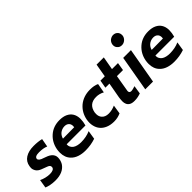

<svg xmlns="http://www.w3.org/2000/svg" viewBox="53 -1368 2083 2083"><g transform="rotate(-45 1095.0 -326.0)"><path d="M137 11Q96 11 60 3.5Q24 -4 5 -13L21 -110.5Q46.5 -97.5 80 -89.2Q113.5 -81 143 -81Q174 -81 193 -90.5Q212 -100 213 -121Q213 -128 210.5 -134.5Q204 -149.5 177.5 -159Q143 -171 109 -185Q62.5 -204 49 -245Q44 -258 44 -273.5Q44 -285.5 46.5 -299Q56 -359 105.5 -390.8Q155 -422.5 233 -422.5Q300 -422.5 351 -409.5L333.5 -313.5Q292 -332 225.5 -332Q160 -332 158.5 -297.5Q158.5 -269.5 221 -251Q242.5 -244 264 -234.8Q285.5 -225.5 302.5 -211Q332 -184 332 -146.5Q332 -137 330.5 -125Q324 -86 305.5 -60Q254 11 137 11Z M597.5 12Q544 12 500.5 -2.8Q457 -17.5 429 -47Q383.5 -92.5 383 -169Q383 -192 387 -217.5Q404 -308.5 469.2 -365.5Q534.5 -422.5 629 -422.5Q684 -422.5 721.5 -404.8Q759 -387 778.8 -355.5Q798.5 -324 801 -280V-267Q801 -228 788 -181.5H500L499 -172Q499 -154.5 506.5 -140Q515.5 -121.5 532.5 -109.5Q549.5 -97.5 574.2 -91.5Q599 -85.5 626.5 -85.5Q705.5 -85.5 769 -113.5L753 -13Q680 12 597.5 12ZM514.5 -253 688 -254.5Q689.5 -264 689.5 -273Q689.5 -296 677 -313.5Q658.5 -336.5 622.5 -337Q579.5 -337 547 -309Q521.5 -284 514.5 -253Z M1041.5 9H1033Q982 8 942.5 -8.8Q903 -25.5 878 -55.5Q853 -85.5 844 -127Q839 -148 839 -171Q839 -192.5 843 -216Q860 -308 929 -366.5Q998.5 -422.5 1097.5 -422.5Q1161.5 -422.5 1202.5 -402.5L1183 -294.5Q1137.5 -319.5 1088 -319Q979 -319 959 -212Q957.5 -199 957.5 -187Q957.5 -149.5 978.5 -125.5Q1005.5 -93.5 1058.5 -93.5Q1108 -93.5 1158.5 -116L1142.5 -13Q1093.5 9 1041.5 9Z M1354.5 7Q1316 7 1294.8 -5.8Q1273.5 -18.5 1264.8 -38.5Q1256 -58.5 1256 -81.5Q1257 -117.5 1261 -141L1293 -318.5H1231L1247 -410.5H1313.5L1340 -563H1451L1424 -410.5H1516L1501 -318.5H1408Q1375 -130.5 1375 -123Q1375 -100.5 1389 -96Q1395.5 -93 1405.5 -93Q1424 -93 1465.5 -107L1451 -10.5Q1432 -3.5 1407.2 1.8Q1382.5 7 1354.5 7Z M1684 -517Q1650.5 -517 1631 -541Q1615 -558 1615 -585.5L1616 -597.5Q1621.5 -627 1643 -645Q1668 -664 1693.5 -664Q1727 -664 1748 -640Q1763 -621 1763 -595L1762.5 -583Q1757.5 -555 1734.8 -536Q1712 -517 1684 -517ZM1643 0H1524L1596 -410.5H1715Z M1959 12Q1905.5 12 1862 -2.8Q1818.5 -17.5 1790.5 -47Q1745 -92.5 1744.5 -169Q1744.5 -192 1748.5 -217.5Q1765.5 -308.5 1830.8 -365.5Q1896 -422.5 1990.5 -422.5Q2045.5 -422.5 2083 -404.8Q2120.5 -387 2140.2 -355.5Q2160 -324 2162.5 -280V-267Q2162.5 -228 2149.5 -181.5H1861.5L1860.5 -172Q1860.5 -154.5 1868 -140Q1877 -121.5 1894 -109.5Q1911 -97.5 1935.8 -91.5Q1960.5 -85.5 1988 -85.5Q2067 -85.5 2130.5 -113.5L2114.5 -13Q2041.5 12 1959 12ZM1876 -253 2049.5 -254.5Q2051 -264 2051 -273Q2051 -296 2038.5 -313.5Q2020 -336.5 1984 -337Q1941 -337 1908.5 -309Q1883 -284 1876 -253Z"/></g></svg>

Font: Lucymar Sans SemiBold
Style: Italic
Weight: 600
Italic angle: -10°
Foundry: The League of Moveable Type (original font) / Main changes by Cristiano Sobral with portions from Mirco Monsees
Version: Version 2.00;August 30, 2020;FontCreator 13.0.0.2681 64-bit